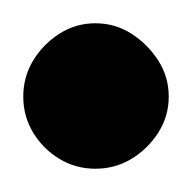

<svg xmlns="http://www.w3.org/2000/svg" viewBox="-32 -153 165 165"><path d="M-12 -70Q-12 -53 -3.5 -39Q5 -25 19 -16.5Q33 -8 50 -8Q67 -8 81 -16.5Q95 -25 104 -39Q113 -53 113 -70Q113 -87 104 -101Q95 -115 81 -124Q67 -133 50 -133Q33 -133 19 -124Q5 -115 -3.5 -101Q-12 -87 -12 -70Z"/></svg>

Font: Linefont Medium
Style: Regular
Weight: 500
Monospace: yes
Version: Version 3.002;gftools[0.9.33]